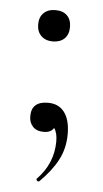

<svg xmlns="http://www.w3.org/2000/svg" viewBox="-44 -397 314 587"><g transform="rotate(5 113.0 -103.0)"><path d="M105 -82Q137.7 -82 155.3 -58.6Q172.9 -35.2 172.9 8.3Q172.9 51.8 154.3 87.4Q135.7 123 99.1 159.2Q98.1 160.2 95.7 160.2Q93.3 160.2 90.8 157.2Q88.9 154.3 90.8 151.9Q139.6 102.1 140.1 34.2Q140.1 6.3 129.9 -6.8Q121.1 7.8 99.1 7.8Q77.1 7.8 65.4 -4.9Q53.7 -17.6 54.2 -37.1Q54.2 -82 105 -82ZM103 -270Q80.1 -270 66.9 -283.2Q53.7 -295.9 53.7 -318.4Q53.7 -340.8 66.9 -353.5Q80.1 -366.2 103 -366.2Q126 -366.2 138.7 -353.5Q151.4 -340.8 151.4 -318.4Q151.4 -295.9 138.7 -283.2Q126 -270.5 103 -270Z"/></g></svg>

Font: Cormorant-Medium
Style: Regular
Weight: 500
Designer: Christian Thalmann (Catharsis Fonts)
Version: Version 3.000